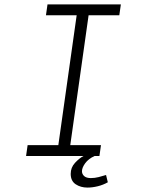

<svg xmlns="http://www.w3.org/2000/svg" viewBox="-20 -706 640 869"><path d="M98 0 105 -49H244L327 -637H188L195 -686H527L520 -637H381L298 -49H437L430 0ZM376 143Q345 143 322.5 128Q300 113 300 81Q300 52 319.5 31Q339 10 358 0H408Q380 13 365.5 33Q351 53 351 69Q351 82 361 91Q371 100 391 100Q409 100 426.5 95.5Q444 91 460 86L468 119Q447 131 422.5 137Q398 143 376 143Z"/></svg>

Font: Chivo Mono Medium Thin
Style: Italic
Weight: 250
Italic angle: -8.05°
Monospace: yes
Version: Version 1.008